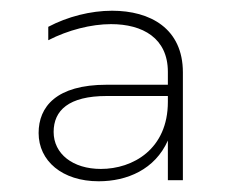

<svg xmlns="http://www.w3.org/2000/svg" viewBox="-20 -767 427 358"><path d="M293 -431H321V-632C321 -714 260 -747 189 -747C149 -747 106 -736 70 -717V-692C107 -711 150 -722 187 -722C246 -722 293 -696 293 -633V-609H179C85 -609 52 -568 52 -519C52 -467 96 -429 164 -429C217 -429 269 -451 293 -505ZM80 -521C80 -561 108 -588 179 -588H293V-577C293 -489 228 -452 168 -452C116 -452 80 -480 80 -521Z"/></svg>

Font: Chess Sans ExtraLight
Style: Regular
Weight: 275
Designer: Wolf Bōese
Foundry: Wolf Bōese
Version: Version 7.223;Glyphs 3.3 (3306)